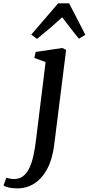

<svg xmlns="http://www.w3.org/2000/svg" viewBox="-142 -842 516 1118"><path d="M173.5 2Q163.5 83.5 133.8 140Q104 196.5 59 225.8Q14 255 -42 255Q-67.5 255 -89.8 250.2Q-112 245.5 -121.5 237.5L-105 193Q-98 195.5 -84.8 198Q-71.5 200.5 -61 200.5Q-28.5 200.5 -6.2 182.8Q16 165 30.2 133.8Q44.5 102.5 53.2 61.5Q62 20.5 67.5 -26L123.5 -480.5L58 -504.5L65.5 -539.5L220.5 -562.5L243 -551.5ZM73.5 -615.5 40 -640.5 196.5 -822.5H260.5L355 -639.5L317.5 -616.5Q292.5 -646.5 269 -678Q245.5 -709.5 220 -741.5Q185.5 -709.5 148.5 -677.8Q111.5 -646 73.5 -615.5Z"/></svg>

Font: Merriweather 28pt Medium
Style: Italic
Weight: 500
Italic angle: -7.8°
Version: Version 2.101